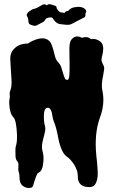

<svg xmlns="http://www.w3.org/2000/svg" viewBox="-20 -914 557 943"><path d="M381.8 -728.5Q412.1 -737.3 425.8 -721.7Q451.2 -726.6 472.7 -710Q494.1 -693.4 483.4 -646.5Q476.6 -623 479.5 -613.3Q482.4 -603.5 487.8 -593.8Q493.2 -584 491.2 -570.8Q489.3 -557.6 486.3 -542Q476.6 -498 482.4 -470.7Q497.1 -406.2 470.7 -335.9Q442.4 -258.8 453.1 -150.4Q461.9 -72.3 459.5 -48.3Q457 -24.4 448.2 -9.8Q439.5 4.9 418.9 4.9Q383.8 4.9 370.1 -15.6Q362.3 -27.3 362.3 -45.9Q362.3 -64.5 356.9 -79.1Q351.6 -93.8 343.8 -106.4Q325.2 -133.8 308.6 -144.5Q281.2 -163.1 266.6 -233.4Q257.8 -285.2 244.1 -318.4Q240.2 -328.1 238.3 -339.4Q236.3 -350.6 234.4 -361.3Q228.5 -384.8 213.9 -384.8Q191.4 -384.8 196.3 -320.3Q197.3 -306.6 200.7 -295.4Q204.1 -284.2 201.2 -268.6Q198.2 -252.9 193.4 -236.3Q181.6 -193.4 188.5 -172.9Q195.3 -149.4 193.4 -123.5Q191.4 -97.7 185.5 -83.5Q179.7 -69.3 165 -63.5Q156.2 -47.9 150.4 -27.8Q144.5 -7.8 142.1 -1Q139.6 5.9 135.7 6.8Q119.1 12.7 102.1 4.9Q85 -2.9 80.1 -17.1Q75.2 -31.2 75.7 -43.9Q76.2 -56.6 72.8 -66.9Q69.3 -77.1 69.8 -84Q70.3 -90.8 70.3 -97.7Q72.3 -113.3 65.4 -121.1Q56.6 -130.9 56.2 -147.5Q55.7 -164.1 55.7 -175.8Q55.7 -187.5 57.6 -195.3Q64.5 -213.9 63.5 -252Q60.5 -323.2 45.9 -337.9Q27.3 -356.4 25.4 -406.2Q24.4 -418 26.9 -428.2Q29.3 -438.5 27.8 -449.2Q26.4 -460 31.2 -470.7Q39.1 -491.2 36.1 -528.8Q33.2 -566.4 32.7 -582.5Q32.2 -598.6 30.8 -616.7Q29.3 -634.8 33.7 -648.9Q38.1 -663.1 48.8 -673.8Q73.2 -700.2 117.2 -700.2Q136.7 -713.9 162.6 -721.7Q188.5 -729.5 206.1 -722.7Q223.6 -715.8 230.5 -701.2Q237.3 -686.5 241.7 -669.9Q246.1 -653.3 250.5 -636.2Q254.9 -619.1 265.6 -608.4Q276.4 -597.7 281.2 -582.5Q286.1 -567.4 290 -553.7Q293.9 -540 297.9 -530.8Q301.8 -521.5 310.5 -521.5Q319.3 -521.5 320.8 -546.4Q322.3 -571.3 321.8 -603.5Q321.3 -635.7 320.8 -666.5Q320.3 -697.3 326.2 -711.4Q332 -725.6 347.2 -732.4Q362.3 -739.3 381.8 -728.5ZM296.9 -850.6Q303.7 -860.4 314.5 -860.4Q325.2 -874 343.3 -877.9Q361.3 -881.8 376 -879.4Q390.6 -877 398.4 -868.7Q406.2 -860.4 402.3 -853.5Q398.4 -846.7 399.4 -839.4Q400.4 -832 393.1 -828.1Q385.7 -824.2 368.2 -815.4Q350.6 -806.6 340.3 -800.8Q330.1 -794.9 322.3 -793Q314.5 -791 297.9 -793Q281.2 -794.9 276.4 -795.4Q271.5 -795.9 268.6 -796.9Q254.9 -802.7 247.1 -813Q239.3 -823.2 237.3 -826.2Q232.4 -830.1 219.2 -827.6Q206.1 -825.2 202.1 -816.9Q198.2 -808.6 190.4 -804.7Q185.5 -803.7 174.8 -796.9Q157.2 -787.1 151.4 -787.1Q145.5 -787.1 134.3 -791Q123 -794.9 121.1 -801.3Q119.1 -807.6 119.1 -814Q119.1 -820.3 116.7 -826.7Q114.3 -833 111.8 -836.9Q109.4 -840.8 114.3 -848.6Q119.1 -856.4 122.6 -857.4Q126 -858.4 132.3 -863.8Q138.7 -869.1 147 -870.6Q155.3 -872.1 162.6 -876Q169.9 -879.9 181.6 -886.7Q199.2 -898.4 210 -887.7Q218.8 -896.5 231 -892.1Q243.2 -887.7 250.5 -885.7Q257.8 -883.8 257.8 -877.4Q257.8 -871.1 265.6 -862.3Q273.4 -853.5 277.8 -853.5Q282.2 -853.5 296.9 -850.6Z"/></svg>

Font: Creepster
Style: Regular
Weight: 400
Designer: Font Diner, Inc
Foundry: Font Diner, Inc
Version: Version 1.002